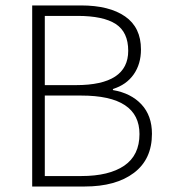

<svg xmlns="http://www.w3.org/2000/svg" viewBox="-20 -679 618 699"><path d="M143.1 -38.1H275.9Q377 -38.1 432.4 -75.9Q487.8 -113.8 487.8 -190.9Q487.8 -331.1 275.9 -331.1H143.1ZM143.1 -369.1H256.8Q446.8 -369.1 446.8 -494.1Q446.8 -562 401.4 -591.6Q356 -621.1 262.2 -621.1H143.1ZM97.2 0V-659.2H274.9Q377.9 -659.2 435.5 -619.1Q493.2 -579.1 493.2 -499Q493.2 -445.8 466.6 -408Q439.9 -370.1 391.1 -355V-351.1Q457 -339.8 495.1 -298.8Q533.2 -257.8 533.2 -191.9Q533.2 -99.1 467.5 -49.6Q401.9 0 288.1 0Z"/></svg>

Font: SourceSansPro-Light
Style: Regular
Weight: 300
Designer: Paul D. Hunt
Foundry: Adobe Systems Incorporated
Version: Version 2.020;PS 2.0;hotconv 1.0.86;makeotf.lib2.5.63406